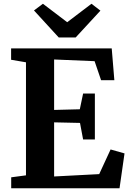

<svg xmlns="http://www.w3.org/2000/svg" viewBox="-20 -1000 692 1020"><path d="M118 -68.5V-669L39 -682.5V-743H573.5L587.5 -574H517L482.5 -675L267.5 -684V-416L404 -419.5L421.5 -503H484V-259H421.5L405 -347L267.5 -350V-62.5L507 -75L567.5 -206L641.5 -185L615 0H39.5V-58ZM292 -801 160.5 -944.5 208 -980 337 -882 466 -980 513.5 -943.5 382 -801Z"/></svg>

Font: Merriweather 24pt
Style: Bold
Weight: 700
Designer: Eben Sorkin
Foundry: Eben Sorkin
Version: Version 2.100